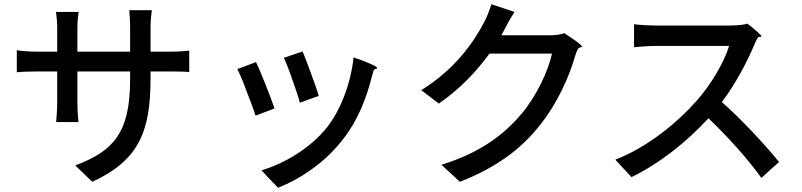

<svg xmlns="http://www.w3.org/2000/svg" viewBox="-20 -817 3770 903"><path d="M468 -574H344V-684C344 -720 348 -748 350 -761H243C247 -736 249 -708 249 -684V-574H157C114 -574 71 -578 59 -581V-477C74 -479 113 -481 157 -481H249V-337C249 -296 245 -257 244 -243H349C347 -257 344 -297 344 -337V-481H468H592V-442C592 -188 509 -105 334 -39L414 38C634 -63 688 -200 688 -448V-481H777C823 -481 855 -480 870 -478V-579C853 -577 823 -574 776 -574H688V-685C688 -723 692 -754 694 -769H588C589 -755 592 -723 592 -685V-574Z M1443 -471C1427 -513 1412 -555 1403 -575L1315 -545C1326 -522 1342 -481 1356 -439C1371 -398 1385 -357 1390 -334L1479 -366C1473 -388 1458 -430 1443 -471ZM1450 -24C1503 -62 1554 -110 1597 -167C1663 -252 1703 -354 1729 -457C1731 -465 1733 -473 1736 -482C1741 -497 1751 -490 1754 -498C1756 -504 1695 -530 1643 -547C1630 -426 1583 -301 1518 -218C1440 -120 1316 -47 1210 -16L1248 25L1288 66C1341 45 1397 15 1450 -24ZM1229 -419C1212 -462 1195 -503 1184 -525L1096 -492C1106 -474 1124 -432 1140 -387C1157 -344 1174 -299 1182 -273L1271 -307C1262 -334 1246 -377 1229 -419Z M2450 -651H2338L2351 -675C2361 -695 2381 -732 2400 -761L2291 -797C2283 -770 2267 -730 2256 -711C2212 -626 2124 -493 1961 -393L2044 -330C2142 -397 2222 -482 2282 -565H2429H2576C2559 -484 2502 -363 2433 -282C2349 -182 2237 -98 2056 -42L2143 38C2319 -31 2433 -119 2519 -228C2604 -334 2659 -462 2685 -554C2688 -564 2692 -575 2697 -585C2704 -598 2713 -591 2717 -598C2720 -603 2672 -637 2634 -661C2616 -654 2590 -651 2563 -651Z M2912 -25 2950 16C3084 -49 3211 -151 3312 -261C3405 -172 3499 -67 3561 20L3602 -18L3644 -55C3585 -128 3472 -252 3375 -337C3440 -423 3496 -530 3529 -610C3532 -618 3537 -628 3543 -638C3550 -649 3557 -640 3561 -646C3564 -650 3525 -683 3495 -706C3479 -700 3448 -697 3413 -697C3376 -697 3107 -697 3064 -697C3035 -697 2981 -700 2962 -703V-595C2977 -596 3028 -601 3064 -601C3100 -601 3374 -601 3409 -601C3387 -526 3324 -420 3260 -347C3167 -241 3026 -125 2874 -66Z"/></svg>

Font: GenSekiGothic2 TW M
Style: Regular
Weight: 500
Version: Version 2.100;PS 2.1;hotconv 16.6.51;makeotf.lib2.5.65220 DE